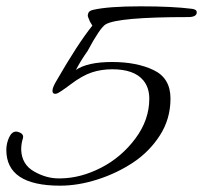

<svg xmlns="http://www.w3.org/2000/svg" viewBox="-23 -546 642 607"><path d="M167 41Q-3 41 -3 -72Q-3 -92 5.5 -111Q14 -130 28 -130Q32 -130 37 -128Q54 -122 49 -107Q44 -92 44 -72Q46 -26 84.5 -4Q123 18 162 18Q166 18 169 18Q233 17 297 -16Q361 -49 405 -108Q449 -167 449 -234Q449 -269 430 -292Q401 -327 332 -327Q297 -327 267 -317Q237 -307 200.5 -279.5Q164 -252 156 -250Q142 -247 143 -261Q144 -271 154 -288Q223 -408 269 -465Q268 -467 264.5 -472.5Q261 -478 260 -481Q259 -484 256.5 -489.5Q254 -495 254.5 -498Q255 -501 256 -504Q258 -512 272 -515Q320 -526 421.5 -526Q523 -526 585 -518Q599 -516 599 -507Q599 -492 572 -492Q350 -492 311 -469Q293 -458 254 -385Q232 -354 217 -325Q254 -350 331.5 -350Q409 -350 462.5 -324.5Q516 -299 516 -234.5Q516 -170 482.5 -118Q449 -66 397.5 -32Q346 2 285 21.5Q224 41 167 41Z"/></svg>

Font: Allura
Style: Regular
Weight: 400
Designer: Robert E. Leuschke
Foundry: Robert E. Leuschke
Version: Version 1.004